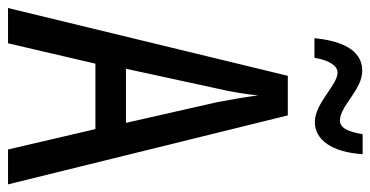

<svg xmlns="http://www.w3.org/2000/svg" viewBox="-248 -698 945 490"><g transform="rotate(90 225.0 -452.5)"><path d="M77 -782H127C133 -819 147 -841 165 -841C196 -841 243 -783 291 -783C336 -783 368 -826 373 -905H322C316 -870 307 -847 287 -847C250 -847 209 -904 160 -904C104 -904 83 -845 77 -782ZM361 0H450L274 -714H173L0 0H90L142 -223H309ZM240 -535 293 -301H155L206 -536C214 -571 220 -607 223 -638C227 -607 233 -572 240 -535Z"/></g></svg>

Font: Noto Sans Lao Looped ExtraCondensed
Style: Regular
Weight: 400
Width: 2
Designer: Mark Frömberg, Ben Mitchell
Foundry: The Fontpad Ltd
Version: Version 1.003